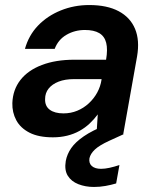

<svg xmlns="http://www.w3.org/2000/svg" viewBox="-20 -533 620 762"><path d="M190 12Q133 12 97 -6.5Q61 -25 44.5 -56Q28 -87 29 -124Q31 -177 61 -215.5Q91 -254 146 -275Q201 -296 275 -296H401Q408 -337 401.5 -363Q395 -389 374 -401.5Q353 -414 317 -414Q277 -414 244 -395Q211 -376 197 -339H79Q94 -393 131 -431.5Q168 -470 221 -491.5Q274 -513 334 -513Q405 -513 451 -488.5Q497 -464 516 -418.5Q535 -373 524 -309L469 0H363L368 -79Q354 -60 336 -43Q318 -26 295.5 -13.5Q273 -1 246.5 5.5Q220 12 190 12ZM232 -83Q261 -83 286.5 -93.5Q312 -104 332.5 -123Q353 -142 366 -166Q379 -190 383 -217V-219H274Q238 -219 212.5 -209Q187 -199 173 -181.5Q159 -164 159 -140Q158 -112 177.5 -97.5Q197 -83 232 -83ZM353 209Q319 209 291 198Q263 187 249 164.5Q235 142 241 106Q246 79 262.5 55Q279 31 312.5 8Q346 -15 401 -37L453 -57L470 0L413 26Q374 44 356.5 60.5Q339 77 335 95Q332 115 344.5 126Q357 137 381 137Q396 137 414.5 133Q433 129 454 122L441 195Q421 201 398.5 205Q376 209 353 209Z"/></svg>

Font: DM Sans 18pt SemiBold
Style: Italic
Weight: 600
Italic angle: -10°
Designer: Colophon Foundry, Jonny Pinhorn
Foundry: Colophon Foundry
Version: Version 4.004;gftools[0.9.30]